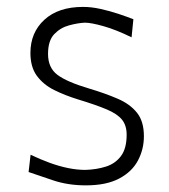

<svg xmlns="http://www.w3.org/2000/svg" viewBox="-20 -540 501 570"><path d="M234.9 10.3Q295.4 10.3 333.5 -9.8Q371.6 -29.8 389.4 -63.2Q407.2 -96.7 407.2 -135.7Q407.2 -179.7 386.7 -205.3Q366.2 -231 329.6 -246.8Q293 -262.7 244.1 -277.3Q178.2 -296.9 150.4 -317.9Q122.6 -338.9 122.6 -379.9Q122.6 -419.4 141.1 -438.7Q159.7 -458 185.3 -464.8Q210.9 -471.7 231.9 -472.7Q250.5 -472.7 287.6 -462.2Q324.7 -451.7 370.6 -429.2L376 -482.9Q357.4 -490.2 331.8 -498.8Q306.2 -507.3 278.8 -513.4Q251.5 -519.5 226.6 -519.5Q153.3 -519.5 111.8 -481.4Q70.3 -443.4 70.3 -382.8Q70.3 -340.8 89.6 -314.7Q108.9 -288.6 140.9 -272.7Q172.9 -256.8 210.9 -245.1Q265.6 -228.5 297.1 -215.1Q328.6 -201.7 342.3 -184.6Q356 -167.5 356 -140.1Q356 -99.1 339.1 -76.7Q322.3 -54.2 294.4 -45.4Q266.6 -36.6 233.4 -35.6Q209 -35.6 182.4 -41Q155.8 -46.4 127.7 -56.6Q99.6 -66.9 70.8 -80.6L64.9 -29.3Q95.2 -18.6 138.9 -4.2Q182.6 10.3 234.9 10.3Z"/></svg>

Font: Pinar FD VF
Style: Regular
Weight: 300
Designer: Amin Abedi
Version: Version 2.000